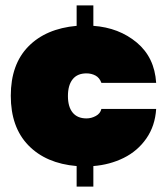

<svg xmlns="http://www.w3.org/2000/svg" viewBox="-20 -609 619 712"><path d="M20 -253.9Q20 -370.1 85 -436.5Q149.9 -502.9 264.2 -513.2V-588.9H326.2V-513.2Q421.4 -506.3 487.3 -451.2Q553.2 -396 559.1 -301.8H356Q349.1 -320.8 334 -328.9Q318.8 -336.9 300.8 -336.9Q266.6 -336.9 249.3 -314.9Q231.9 -293 231.9 -252.9Q231.9 -212.9 249.5 -191.4Q267.1 -169.9 300.8 -169.9Q318.8 -169.9 335.4 -179Q352.1 -188 356 -205.1H559.1Q555.2 -142.1 522.7 -95.5Q490.2 -48.8 438.7 -23.4Q387.2 2 326.2 6.8V83H264.2V6.8Q150.4 -2.9 85.2 -70.1Q20 -137.2 20 -253.9Z"/></svg>

Font: Poppins Black
Style: Regular
Weight: 900
Designer: Ninad Kale (Devanagari), Jonny Pinhorn (Latin)
Foundry: Indian Type Foundry
Version: 4.004